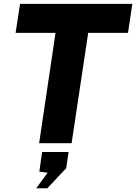

<svg xmlns="http://www.w3.org/2000/svg" viewBox="-20 -743 706 996"><path d="M183 0 268 -572.5H61L84 -723H666.5L644 -572.5H437.5L351.5 0ZM168 233.5 227 153 184 147 198.5 45.5H335.5L323.5 129.5L225.5 233.5Z"/></svg>

Font: Public Sans ExtraBold
Style: Italic
Weight: 800
Italic angle: -8°
Designer: The Public Sans project authors (U.S. Web Design System). Libre Franklin designed by Pablo Impallari and Rodrigo Fuenzal
Version: Version 1.007; ttfautohint (v1.8.1) -l 8 -r 50 -G 200 -x 14 